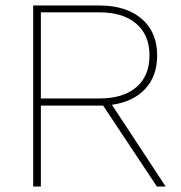

<svg xmlns="http://www.w3.org/2000/svg" viewBox="-20 -680 661 700"><path d="M552 0 356 -295H342H129V0H101V-660H129H342Q440 -660 496.5 -611.5Q553 -563 553 -478Q553 -403 509.5 -356Q466 -309 388 -298L584 0ZM525 -478Q525 -552 477 -593.5Q429 -635 342 -635H129V-321H342Q429 -321 477 -362Q525 -403 525 -478Z"/></svg>

Font: Work Sans ExtraLight
Style: Regular
Weight: 280
Designer: Wei Huang
Foundry: Wei Huang
Version: Version 1.500